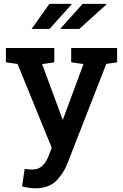

<svg xmlns="http://www.w3.org/2000/svg" viewBox="-20 -782 648 1015"><path d="M166 213.4Q150.9 213.4 131.1 210.4Q111.3 207.5 96.7 203.1L110.4 110.8Q118.7 112.3 131.3 113.3Q144 114.3 151.4 114.3Q182.1 114.3 203.1 95.2Q224.1 76.2 237.3 41L253.4 -1L72.8 -443.8L11.2 -452.6V-528.3H267.1V-452.6L202.6 -442.9L293.9 -196.8L310.1 -150.9H313L421.4 -443.4L356.4 -452.6V-528.3H599.1V-452.6L542 -444.3L337.4 79.6Q315.9 135.7 276.4 174.6Q236.8 213.4 166 213.4ZM300.8 -628.9 299.8 -631.3 417 -761.7H542L543 -758.8L398.9 -628.9ZM358.9 -759.3 241.7 -628.9H147L241.2 -761.7H357.9Z"/></svg>

Font: Roboto Slab Medium
Style: Regular
Weight: 500
Designer: Google
Version: Version 2.001; ttfautohint (v1.8.3)